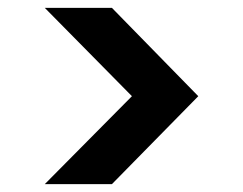

<svg xmlns="http://www.w3.org/2000/svg" viewBox="-20 -532 619 489"><path d="M94 -63 316 -287 94 -512H265L485 -287L265 -63Z"/></svg>

Font: DM Sans 12pt
Style: Bold
Weight: 700
Version: Version 4.004;gftools[0.9.30]